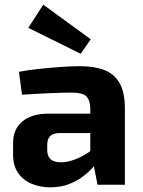

<svg xmlns="http://www.w3.org/2000/svg" viewBox="-20 -790 610 821"><path d="M321 -507Q383 -507 426 -490.5Q469 -474 491.5 -434.5Q514 -395 514 -327V0H397L376 -107L366 -122V-327Q365 -363 348.5 -378.5Q332 -394 287 -394Q248 -394 191 -391.5Q134 -389 74 -385L61 -483Q97 -490 143.5 -495Q190 -500 237 -503.5Q284 -507 321 -507ZM453 -304 452 -221H232Q205 -220 193.5 -207Q182 -194 182 -172V-148Q182 -123 196 -109.5Q210 -96 241 -96Q267 -96 297.5 -107Q328 -118 358 -138Q388 -158 412 -185V-121Q403 -106 385 -83.5Q367 -61 340 -39.5Q313 -18 277 -3.5Q241 11 195 11Q151 11 114.5 -4.5Q78 -20 57 -51Q36 -82 36 -128V-179Q36 -238 76 -271Q116 -304 186 -304ZM165 -770 368 -622 325 -560 101 -671Z"/></svg>

Font: Exo 2
Style: Bold
Weight: 700
Designer: Natanael Gama
Foundry: Natanael Gama
Version: Version 2.010